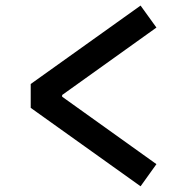

<svg xmlns="http://www.w3.org/2000/svg" viewBox="-20 -668 660 672"><path d="M472 -648.5 87.5 -374V-290.5L472 -16L527.5 -93.5L197.5 -329.5V-335.5L527.5 -571.5Z"/></svg>

Font: Monaspace Argon Medium
Style: Regular
Weight: 500
Designer: Riley Cran & the Lettermatic Team
Foundry: Lettermatic
Version: Version 1.000 (Monaspace Argon)